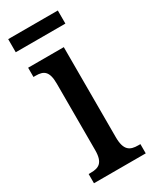

<svg xmlns="http://www.w3.org/2000/svg" viewBox="-178 -725 625 774"><g transform="rotate(-30 134.0 -338.0)"><path d="M7 -615H238V-676H7ZM16 0H257V-43H247C209 -43 185 -55 185 -117V-536H19V-493H30C66 -493 87 -481 87 -423V-113C87 -54 63 -43 26 -43H16Z"/></g></svg>

Font: Noto Serif Sinhala ExtraCondensed Medium
Style: Regular
Weight: 500
Width: 2
Designer: Jelle Bosma - Monotype Design Team
Foundry: Monotype Imaging Inc.
Version: Version 2.007